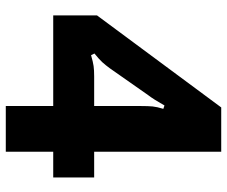

<svg xmlns="http://www.w3.org/2000/svg" viewBox="-82 -722 803 680"><g transform="rotate(90 320.0 -381.5)"><path d="M517 0H355V-168H34V-323L360 -763H517V-313H608V-168H517ZM175 -302Q199 -309 213.5 -311Q228 -313 250 -313H355V-478Q355 -505 356.5 -520Q358 -535 365 -558L353 -562Q331 -523 317 -505L221 -368Q210 -353 200 -342Q190 -331 169 -314Z"/></g></svg>

Font: Open Sauce Sans ExtraBold
Style: Regular
Weight: 800
Designer: Alfredo Marco Pradil
Foundry: Creative Sauce Fz LLC
Version: Version 1.477